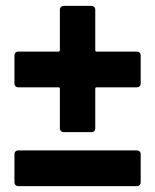

<svg xmlns="http://www.w3.org/2000/svg" viewBox="-20 -631 526 651"><path d="M457 -444V-347Q457 -342 453.5 -338.5Q450 -335 445 -335H308Q303 -335 303 -330V-195Q303 -190 299.5 -186.5Q296 -183 291 -183H195Q190 -183 186.5 -186.5Q183 -190 183 -195V-330Q183 -335 178 -335H41Q36 -335 32.5 -338.5Q29 -342 29 -347V-444Q29 -449 32.5 -452.5Q36 -456 41 -456H178Q183 -456 183 -461V-599Q183 -604 186.5 -607.5Q190 -611 195 -611H291Q296 -611 299.5 -607.5Q303 -604 303 -599V-461Q303 -456 308 -456H445Q450 -456 453.5 -452.5Q457 -449 457 -444ZM29 -12V-109Q29 -114 32.5 -117.5Q36 -121 41 -121H445Q450 -121 453.5 -117.5Q457 -114 457 -109V-12Q457 -7 453.5 -3.5Q450 0 445 0H41Q36 0 32.5 -3.5Q29 -7 29 -12Z"/></svg>

Font: Amber EN
Style: Bold
Weight: 700
Designer: Jeremy Tribby
Foundry: Tribby Type
Version: Version 1.408 November 24, 2021